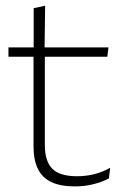

<svg xmlns="http://www.w3.org/2000/svg" viewBox="-20 -641 436 670"><path d="M242 9.5Q190.5 9.5 158.8 -5.8Q127 -21 112 -52.2Q97 -83.5 97 -130.5V-459H136.5V-134.5Q136.5 -79 162.2 -52.5Q188 -26 249 -26Q279.5 -26 308.8 -33.2Q338 -40.5 364.5 -55.5L360 -18.5Q337 -6 305.8 1.8Q274.5 9.5 242 9.5ZM9.5 -443V-475.5H358.5L354.5 -443ZM97.5 -469.5V-612.5L137.5 -621L135.5 -469.5Z"/></svg>

Font: Anek Bangla ExtraLight
Style: Regular
Weight: 250
Designer: Sulekha Rajkumar (Bangla), Yesha Goshar (Latin)
Foundry: Ek Type
Version: Version 1.003